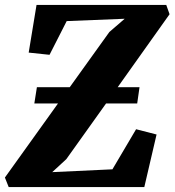

<svg xmlns="http://www.w3.org/2000/svg" viewBox="-39 -763 712 783"><path d="M-3.5 0 -19 -39 197.5 -341H101L111.5 -407.5H245.5L407 -632.5L469.5 -686.5L233 -677L163 -539.5L78 -548.5L110 -743H639L652.5 -705L441 -407.5H530L520.5 -341H393.5L231.5 -114L174 -61L419.5 -72.5L516 -236L599.5 -214.5L549.5 0Z"/></svg>

Font: Merriweather 36pt Black
Style: Italic
Weight: 900
Italic angle: -7.8°
Version: Version 2.101